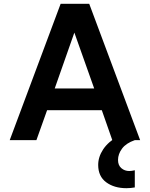

<svg xmlns="http://www.w3.org/2000/svg" viewBox="-20 -735 786 1007"><path d="M715 0H569L514 -157H227L171 0H31L298 -715H448ZM267 -271H474L370 -564ZM687 158V248Q676 250 665 251Q654 252 643 252Q579 252 537 221Q495 190 495 130Q495 88 521 48.5Q547 9 601 -22L687 0Q641 16 620 44.5Q599 73 599 104Q599 132 616.5 147Q634 162 658 162Q663 162 671 161Q679 160 687 158Z"/></svg>

Font: Wix Madefor Text
Style: Bold
Weight: 700
Designer: Dalton Maag Ltd
Foundry: Dalton Maag Ltd
Version: Version 3.100